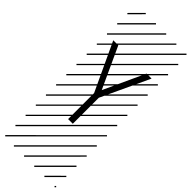

<svg xmlns="http://www.w3.org/2000/svg" viewBox="-442 -973 1415 1415"><g transform="rotate(45 265.5 -266.0)"><path d="M240.7 -271 65.4 -646H117.7L265.1 -326.2L412.6 -646H464.8L289.6 -271V0H240.7ZM526.9 410.6 533.7 417.5 525.4 425.8 518.6 418.9ZM526.9 304.7 533.7 311.5 419.4 425.8 412.6 418.9ZM526.9 198.7 533.7 205.6 313.5 425.8 306.6 418.9ZM526.9 92.3 533.7 99.1 207.5 425.8 200.7 418.9ZM526.9 -13.2 533.7 -6.3 101.6 425.8 94.7 418.9ZM526.9 -119.1 533.7 -112.3 3.4 418 -3.4 411.1ZM526.9 -225.6 533.7 -218.8 3.4 311.5 -3.4 304.7ZM526.9 -331.5 533.7 -324.7 3.4 205.6 -3.4 198.7ZM526.9 -438 533.7 -431.2 3.4 99.1 -3.4 92.3ZM526.9 -543.5 533.7 -536.6 3.4 -6.3 -3.4 -13.2ZM526.9 -649.4 533.7 -642.6 3.4 -112.3 -3.4 -119.1ZM526.9 -755.9 533.7 -749 3.4 -218.8 -3.4 -225.6ZM526.9 -861.8 533.7 -855 3.4 -324.7 -3.4 -331.5ZM516.6 -958 523.4 -951.2 3.4 -431.2 -3.4 -438ZM411.1 -958 418 -951.2 3.4 -536.6 -3.4 -543.5ZM305.2 -958 312 -951.2 3.4 -642.6 -3.4 -649.4ZM198.7 -958 205.6 -951.2 3.4 -749 -3.4 -755.9ZM92.3 -958 99.1 -951.2 3.4 -855 -3.4 -861.8Z"/></g></svg>

Font: AzarMehrMSRS2
Style: Regular
Weight: 1
Designer: Amin Abedi
Version: Version 1.00